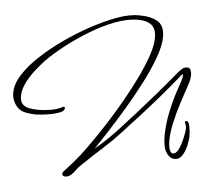

<svg xmlns="http://www.w3.org/2000/svg" viewBox="-53 -686 939 866"><g transform="rotate(5 416.5 -252.5)"><path d="M274 124Q269 124 264 121.5Q259 119 259 113Q259 108 262 104.5Q265 101 268 97Q302 62 332 23.5Q362 -15 389 -55Q440 -129 485 -205Q530 -281 569 -362Q580 -386 592.5 -416Q605 -446 613.5 -477.5Q622 -509 622 -535Q622 -576 600 -592.5Q578 -609 540 -609Q492 -609 435.5 -587.5Q379 -566 322.5 -531.5Q266 -497 217.5 -459Q169 -421 137 -388Q118 -368 96 -340Q74 -312 58.5 -280.5Q43 -249 43 -220Q43 -195 55.5 -183Q68 -171 88 -168Q108 -165 128 -165Q153 -165 182.5 -170Q212 -175 234 -187Q238 -189 239 -189Q245 -189 245 -182Q245 -171 228 -163.5Q211 -156 188 -151.5Q165 -147 144.5 -145Q124 -143 116 -143Q97 -143 72 -147.5Q47 -152 33 -167Q7 -195 7 -232Q7 -272 34.5 -315Q62 -358 108 -401Q154 -444 210 -483.5Q266 -523 323 -554Q380 -585 430 -604.5Q480 -624 513 -627Q522 -629 531 -629Q540 -629 549 -629Q595 -629 626.5 -611Q658 -593 658 -541Q658 -502 638 -447Q618 -392 586.5 -330.5Q555 -269 519 -208.5Q483 -148 450 -97Q417 -46 395 -13L418 -33Q459 -69 496 -109.5Q533 -150 569 -190Q611 -237 652.5 -285Q694 -333 734 -382Q741 -391 753 -402.5Q765 -414 778 -414Q791 -414 795 -403Q799 -392 799 -382Q799 -369 796 -356Q793 -343 788 -330Q776 -295 761.5 -249.5Q747 -204 737 -158.5Q727 -113 727 -76Q727 -69 728.5 -56Q730 -43 735 -32.5Q740 -22 749 -22Q760 -22 769 -36.5Q778 -51 784 -72Q790 -93 793.5 -111.5Q797 -130 797 -139Q797 -152 793.5 -157.5Q790 -163 790 -167Q790 -173 796 -173Q805 -173 809 -159Q813 -145 814.5 -129Q816 -113 816 -107Q816 -91 810.5 -65Q805 -39 792.5 -18.5Q780 2 758 2Q741 2 728.5 -11.5Q716 -25 711 -41Q707 -55 705.5 -70Q704 -85 704 -98Q704 -150 716 -207Q728 -264 745 -313Q749 -324 756 -345.5Q763 -367 763 -377Q763 -381 761 -381Q759 -381 755 -376Q751 -371 750 -370Q669 -270 584 -177Q547 -137 509.5 -96Q472 -55 431 -18Q413 -2 395 14.5Q377 31 360 48Q353 54 346.5 60.5Q340 67 334 73Q330 77 326 81.5Q322 86 319 91Q312 102 300 113Q288 124 274 124Z"/></g></svg>

Font: Sassy Frass
Style: Regular
Weight: 400
Designer: Robert E. Leuschke
Foundry: Robert E. Leuschke
Version: Version 1.010; ttfautohint (v1.8.3)